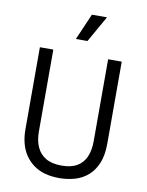

<svg xmlns="http://www.w3.org/2000/svg" viewBox="-96 -948 786 1028"><g transform="rotate(10 297.0 -434.0)"><path d="M298 12Q256 12 221 2.5Q186 -7 159 -26.5Q132 -46 113 -73.5Q94 -101 84.5 -136.5Q75 -172 75 -214V-660H148V-214Q148 -166 164 -130.5Q180 -95 213 -75.5Q246 -56 299 -56Q351 -56 383.5 -75.5Q416 -95 431 -130.5Q446 -166 446 -214V-660H520V-214Q520 -152 502.5 -109Q485 -66 454.5 -39Q424 -12 384 0Q344 12 298 12ZM320 -737H257L319 -880H401Z"/></g></svg>

Font: Bricolage Grotesque SemiCondensed Light
Style: Regular
Weight: 300
Width: 4
Designer: Mathieu Triay
Foundry: Atelier Triay
Version: Version 1.000;gftools[0.9.30]